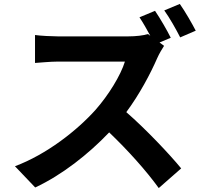

<svg xmlns="http://www.w3.org/2000/svg" viewBox="-20 -887 1040 976"><path d="M768 -832 689 -799C707 -772 727 -737 744 -705L732 -714C712 -707 672 -702 629 -702H276C246 -702 185 -705 158 -709V-567C179 -568 234 -574 276 -574H615C593 -503 532 -404 466 -329C372 -224 217 -102 56 -42L159 66C296 2 429 -103 535 -214C629 -124 722 -21 787 69L901 -31C842 -103 721 -231 622 -317C689 -407 745 -513 779 -591C788 -612 806 -642 814 -654L791 -671L848 -695C831 -730 794 -794 768 -832ZM894 -867 815 -834C842 -797 875 -738 896 -697L975 -731C957 -766 921 -829 894 -867Z"/></svg>

Font: Noto Sans HK
Style: Bold
Weight: 700
Designer: Ryoko NISHIZUKA 西塚涼子 (kana, bopomofo & ideographs); Paul D. Hunt (Latin, Greek & Cyrillic); Sandoll Communications 산돌커뮤니
Foundry: Adobe
Version: Version 2.002;hotconv 1.0.116;makeotfexe 2.5.65601